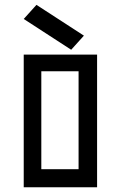

<svg xmlns="http://www.w3.org/2000/svg" viewBox="-20 -790 510 810"><path d="M154.3 -76.2H311.5V-489.3H154.3ZM80.1 0V-559.6H389.6V0ZM133.8 -769.5 334 -639.6 280.3 -580.1 80.1 -710Z"/></svg>

Font: Geo
Style: Regular
Weight: 500
Version: Version 001.2